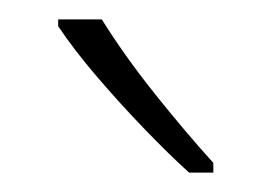

<svg xmlns="http://www.w3.org/2000/svg" viewBox="-20 -784 280 198"><path d="M85 -764Q108 -727 139.5 -687.5Q171 -648 200 -616V-606H175Q154 -625 128.5 -651.5Q103 -678 79.5 -705.5Q56 -733 40 -757V-764Z"/></svg>

Font: Noto Sans Kannada Condensed ExtraLight
Style: Regular
Weight: 200
Width: 3
Designer: Jelle Bosma - Monotype Design Team
Foundry: Monotype Imaging Inc.
Version: Version 2.005; ttfautohint (v1.8.4.7-5d5b)